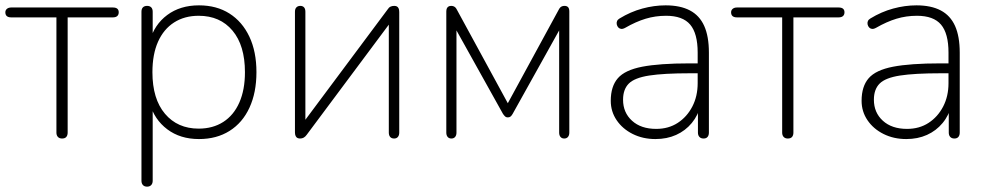

<svg xmlns="http://www.w3.org/2000/svg" viewBox="-23 -512 3695 718"><path d="M209 6Q199 6 193.5 0Q188 -6 188 -16V-447H19Q-3 -447 -3 -466Q-3 -474 3 -479Q9 -484 19 -484H399Q421 -484 421 -466Q421 -457 415.5 -452Q410 -447 399 -447H230V-16Q230 -6 225 0Q220 6 209 6Z M527 186Q517 186 511.5 180Q506 174 506 164V-468Q506 -479 511.5 -484.5Q517 -490 527 -490Q537 -490 542.5 -484.5Q548 -479 548 -468V-358H537Q554 -420 602.5 -456Q651 -492 721 -492Q787 -492 835 -461.5Q883 -431 909.5 -375Q936 -319 936 -242Q936 -166 910 -109.5Q884 -53 835.5 -22.5Q787 8 721 8Q651 8 602.5 -28.5Q554 -65 537 -126H548V164Q548 174 542.5 180Q537 186 527 186ZM720 -31Q773 -31 812 -56Q851 -81 872 -128.5Q893 -176 893 -242Q893 -342 846.5 -397.5Q800 -453 720 -453Q667 -453 628 -428Q589 -403 568 -356Q547 -309 547 -242Q547 -142 594 -86.5Q641 -31 720 -31Z M1099 6Q1094 6 1089.5 4Q1085 2 1082.5 -3.5Q1080 -9 1080 -17V-468Q1080 -479 1085.5 -484.5Q1091 -490 1100 -490Q1109 -490 1114 -484.5Q1119 -479 1119 -468V-32H1095L1426 -476Q1431 -484 1437 -487Q1443 -490 1451 -490Q1457 -490 1461 -488Q1465 -486 1467.5 -481Q1470 -476 1470 -467V-16Q1470 -6 1465 0Q1460 6 1451 6Q1441 6 1436 0Q1431 -6 1431 -16V-452H1455L1124 -8Q1119 -1 1113 2.5Q1107 6 1099 6Z M1665 6Q1656 6 1651 0Q1646 -6 1646 -16V-469Q1646 -476 1648 -480.5Q1650 -485 1654 -487.5Q1658 -490 1664 -490Q1669 -490 1673 -488.5Q1677 -487 1680 -484Q1683 -481 1686 -475L1876 -126L2066 -475Q2069 -481 2072 -484Q2075 -487 2079 -488.5Q2083 -490 2088 -490Q2097 -490 2101.5 -485Q2106 -480 2106 -469V-16Q2106 -6 2101 0Q2096 6 2087 6Q2078 6 2073 0Q2068 -6 2068 -16V-436H2089L1894 -86Q1890 -79 1886 -76Q1882 -73 1876 -73Q1870 -73 1866.5 -76Q1863 -79 1858 -86L1663 -436H1684V-16Q1684 -6 1679 0Q1674 6 1665 6Z M2428 8Q2381 8 2343 -11Q2305 -30 2283 -62.5Q2261 -95 2261 -135Q2261 -189 2287.5 -219.5Q2314 -250 2378.5 -262.5Q2443 -275 2556 -275H2597V-238H2558Q2459 -238 2404.5 -229.5Q2350 -221 2328.5 -199.5Q2307 -178 2307 -139Q2307 -91 2340.5 -60.5Q2374 -30 2431 -30Q2477 -30 2511.5 -52.5Q2546 -75 2566 -113.5Q2586 -152 2586 -201V-315Q2586 -387 2558 -420Q2530 -453 2468 -453Q2428 -453 2391.5 -442Q2355 -431 2315 -408Q2306 -403 2299.5 -404Q2293 -405 2289 -409.5Q2285 -414 2283.5 -420.5Q2282 -427 2284.5 -433Q2287 -439 2294 -443Q2335 -468 2379 -480Q2423 -492 2466 -492Q2521 -492 2557 -473Q2593 -454 2610.5 -415Q2628 -376 2628 -315V-16Q2628 -6 2623 0Q2618 6 2608 6Q2598 6 2592.5 0Q2587 -6 2587 -16V-121H2598Q2588 -81 2564 -52Q2540 -23 2505.5 -7.5Q2471 8 2428 8Z M2923 6Q2913 6 2907.5 0Q2902 -6 2902 -16V-447H2733Q2711 -447 2711 -466Q2711 -474 2717 -479Q2723 -484 2733 -484H3113Q3135 -484 3135 -466Q3135 -457 3129.5 -452Q3124 -447 3113 -447H2944V-16Q2944 -6 2939 0Q2934 6 2923 6Z M3366 8Q3319 8 3281 -11Q3243 -30 3221 -62.5Q3199 -95 3199 -135Q3199 -189 3225.5 -219.5Q3252 -250 3316.5 -262.5Q3381 -275 3494 -275H3535V-238H3496Q3397 -238 3342.5 -229.5Q3288 -221 3266.5 -199.5Q3245 -178 3245 -139Q3245 -91 3278.5 -60.5Q3312 -30 3369 -30Q3415 -30 3449.5 -52.5Q3484 -75 3504 -113.5Q3524 -152 3524 -201V-315Q3524 -387 3496 -420Q3468 -453 3406 -453Q3366 -453 3329.5 -442Q3293 -431 3253 -408Q3244 -403 3237.5 -404Q3231 -405 3227 -409.5Q3223 -414 3221.5 -420.5Q3220 -427 3222.5 -433Q3225 -439 3232 -443Q3273 -468 3317 -480Q3361 -492 3404 -492Q3459 -492 3495 -473Q3531 -454 3548.5 -415Q3566 -376 3566 -315V-16Q3566 -6 3561 0Q3556 6 3546 6Q3536 6 3530.5 0Q3525 -6 3525 -16V-121H3536Q3526 -81 3502 -52Q3478 -23 3443.5 -7.5Q3409 8 3366 8Z"/></svg>

Font: Nunito ExtraLight
Style: Regular
Weight: 200
Designer: Vernon Adams
Foundry: Vernon Adams
Version: Version 3.602